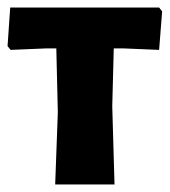

<svg xmlns="http://www.w3.org/2000/svg" viewBox="-21 -488 449 508"><path d="M125 0 132 -191 128 -360H103L7 -356L-1 -366L6 -468H400L408 -458L400 -356L304 -360H280L276 -207L282 0Z"/></svg>

Font: Alegreya Sans SC ExtraBold
Style: Regular
Weight: 800
Designer: Juan Pablo del Peral
Foundry: Huerta Tipografica
Version: Version 2.007